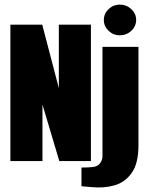

<svg xmlns="http://www.w3.org/2000/svg" viewBox="-20 -698 641 832"><path d="M25 0V-591H163L235 -316V-591H374V0H237L164 -245V0ZM379 113Q371 112 354.5 111Q338 110 333 109V28Q344 28 358.5 27.5Q373 27 380 26Q403 24 413.5 9.5Q424 -5 424 -20V-495H580V-69Q580 10 551 51Q522 92 476.5 105Q431 118 379 113ZM499 -545Q471 -545 450.5 -564.5Q430 -584 430 -611Q430 -639 450.5 -658.5Q471 -678 499 -678Q528 -678 549 -658.5Q570 -639 570 -612Q570 -584 549 -564.5Q528 -545 499 -545Z"/></svg>

Font: Alumni Sans Black
Style: Regular
Weight: 900
Designer: Robert E. Leuschke
Foundry: Robert E. Leuschke
Version: Version 1.018